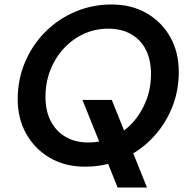

<svg xmlns="http://www.w3.org/2000/svg" viewBox="-20 -732 841 857"><path d="M505 105 348 -286H479L636 105ZM359 12Q271 12 203.5 -27Q136 -66 97.5 -134Q59 -202 59 -289Q59 -377 91.5 -454Q124 -531 181.5 -589Q239 -647 315.5 -679.5Q392 -712 478 -712Q567 -712 634.5 -673Q702 -634 740 -566.5Q778 -499 778 -411Q778 -323 745.5 -246Q713 -169 655.5 -111Q598 -53 522 -20.5Q446 12 359 12ZM374 -96Q432 -96 482.5 -119Q533 -142 571.5 -184Q610 -226 632 -282Q654 -338 654 -402Q654 -464 631.5 -509Q609 -554 566 -579Q523 -604 463 -604Q405 -604 354.5 -581Q304 -558 265 -516Q226 -474 204.5 -418.5Q183 -363 183 -299Q183 -237 206.5 -191.5Q230 -146 273 -121Q316 -96 374 -96Z"/></svg>

Font: DM Sans 24pt SemiBold
Style: Italic
Weight: 600
Italic angle: -10°
Designer: Colophon Foundry, Jonny Pinhorn
Foundry: Colophon Foundry
Version: Version 4.004;gftools[0.9.30]